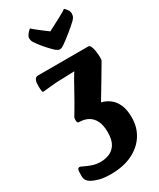

<svg xmlns="http://www.w3.org/2000/svg" viewBox="-253 -863 983 1185"><g transform="rotate(-30 239.0 -270.5)"><path d="M166.5 244Q118.6 244 86.6 235.8Q54.6 227.5 31.6 214.3Q18.1 206.3 9.8 194.4Q1.5 182.5 1.5 160.5Q1.5 127.5 5 117.9Q8.5 108.2 19.3 108.2Q24.5 108.2 42.8 117.6Q61 126.9 89 136.7Q117 146.6 150.4 146.6Q181 146.6 210.3 134.9Q239.6 123.2 258.5 93.4Q277.3 63.6 277.3 8.6Q277.3 -40.2 262.1 -71.4Q246.9 -102.6 219.1 -117.9Q191.3 -133.1 153.6 -133.1Q141.8 -133.1 141.8 -154Q141.8 -170 145.8 -175.9Q149.8 -181.7 151.5 -185Q170.7 -216.7 191.6 -253.3Q212.4 -289.8 231.1 -324.2Q249.8 -358.5 264.5 -384.1Q279.3 -409.7 286.2 -419.4L201.5 -416.4Q176.8 -416.4 152.7 -414.6Q128.6 -412.9 108.2 -410.7Q87.8 -408.4 74.2 -407Q60.5 -405.7 57 -405.7Q48.7 -405.7 48.7 -451.1Q48.7 -477.2 53.5 -489.3Q58.3 -501.3 65.4 -505.1Q72.6 -509 78.8 -509H437.4Q447.2 -509 453 -497.2Q458.8 -485.4 462 -468.3Q465.3 -451.2 466.4 -435.7Q467.5 -420.3 467.5 -413Q467.5 -405 466.4 -398Q465.3 -391 459.3 -382.3Q456 -377.3 443.4 -355.5Q430.9 -333.8 412.3 -302.9Q393.7 -271.9 373 -237.1Q352.4 -202.3 333.2 -170.9Q366.5 -162.9 393.2 -142.3Q419.9 -121.8 435.6 -86Q451.4 -50.3 451.4 4.2Q451.4 73.9 416.9 128Q382.3 182.2 318.4 213.1Q254.4 244 166.5 244ZM278 -581.1Q269.9 -581.1 264.5 -584Q259.2 -586.9 250.1 -593.9Q231.3 -610.9 210.7 -633.8Q190 -656.6 174.3 -677.6Q158.6 -698.6 152.8 -708.3Q149.6 -715 148.1 -721.5Q146.6 -728 146.6 -735Q146.6 -744.5 155.1 -757.7Q163.6 -770.8 181.2 -785.4Q185 -781.2 197 -771.4Q209 -761.7 224.5 -749.6Q240 -737.4 255.4 -725.9Q270.7 -714.5 281.5 -706.6Q296.7 -714.8 318.3 -725.9Q339.9 -737.1 362.1 -748.8Q384.4 -760.5 401.3 -770.4Q418.2 -780.4 423.7 -785.4Q439.3 -770.6 445.4 -758.8Q451.5 -747 451.5 -736.8Q451.5 -729.8 449.6 -721.6Q447.8 -713.5 441.2 -704.9Q437.2 -698.9 426.1 -688.3Q415 -677.7 399.9 -665Q384.9 -652.3 368.3 -638.9Q351.7 -625.4 336.2 -613.7Q320.7 -602 308.9 -593.9Q298.1 -586.9 292.2 -584Q286.3 -581.1 278 -581.1Z"/></g></svg>

Font: Briem Hand Thin
Style: Regular
Weight: 100
Designer: Gunnlaugur SE Briem, Eben Sorkin
Foundry: Sorkin Type Co.
Version: Version 1.003